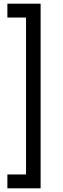

<svg xmlns="http://www.w3.org/2000/svg" viewBox="-20 -800 340 1040"><path d="M121 145H20V220H200V-780H20V-705H121Z"/></svg>

Font: Glinicke Jost Regular
Style: Regular
Weight: 400
Version: Version 3.710